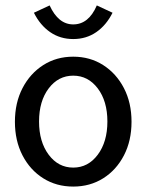

<svg xmlns="http://www.w3.org/2000/svg" viewBox="-20 -679 540 708"><path d="M250 9Q188 9 139.5 -21.5Q91 -52 63 -106Q35 -160 35 -230Q35 -300 63 -354Q91 -408 139.5 -439Q188 -470 250 -470Q312 -470 360.5 -439Q409 -408 437 -354Q465 -300 465 -230Q465 -160 437 -106Q409 -52 360.5 -21.5Q312 9 250 9ZM250 -61Q305 -61 340.5 -108.5Q376 -156 376 -231Q376 -306 340.5 -353Q305 -400 250 -400Q195 -400 159.5 -353Q124 -306 124 -231Q124 -156 159.5 -108.5Q195 -61 250 -61ZM337 -659 395 -632Q372 -586 335 -560.5Q298 -535 250 -535Q202 -535 165 -560.5Q128 -586 105 -632L163 -659Q195 -589 250 -589Q307 -589 337 -659Z"/></svg>

Font: Inconsolata Medium
Style: Regular
Weight: 500
Monospace: yes
Designer: Raph Levien, Cyreal, Brenton Simpson
Foundry: Raph Levien, Cyreal, Google
Version: Version 3.001; ttfautohint (v1.8.2.53-6de2)